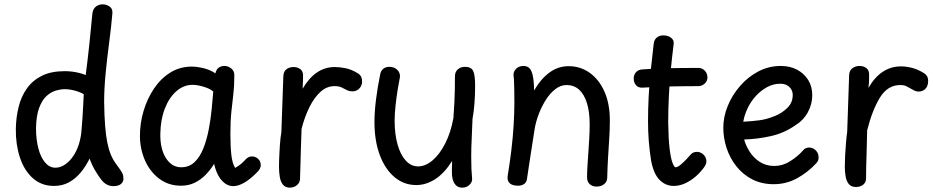

<svg xmlns="http://www.w3.org/2000/svg" viewBox="-20 -849 4300 885"><path d="M406 -788Q409 -809 422.5 -819Q436 -829 453 -829Q470 -829 485 -819Q500 -809 498 -787Q493 -727 483.5 -655.5Q474 -584 467 -512Q460 -440 460 -378Q461 -315 464.5 -270Q468 -225 474.5 -192.5Q481 -160 491 -136Q501 -112 516 -92Q536 -65 542.5 -53.5Q549 -42 549 -25Q549 -10 537 -0.5Q525 9 503 9Q487 9 474 2.5Q461 -4 450 -17Q438 -31 421 -59Q404 -87 393 -118Q376 -83 352.5 -54.5Q329 -26 298.5 -9Q268 8 229 8Q171 8 131 -28Q91 -64 71.5 -124Q52 -184 53 -255Q54 -309 66 -357Q78 -405 104.5 -442Q131 -479 173.5 -500Q216 -521 279 -521Q295 -521 311.5 -519Q328 -517 344.5 -513Q361 -509 375 -503Q385 -580 392 -647Q399 -714 406 -788ZM146 -258Q146 -207 156.5 -166Q167 -125 187.5 -100.5Q208 -76 235 -76Q255 -76 274 -87Q293 -98 309.5 -118.5Q326 -139 337.5 -167.5Q349 -196 354 -231Q355 -243 357 -264Q359 -285 360.5 -311Q362 -337 363.5 -364Q365 -391 366 -415Q356 -421 340.5 -426.5Q325 -432 309 -435Q293 -438 279 -438Q259 -438 236 -431Q213 -424 193 -405Q173 -386 160 -350.5Q147 -315 146 -258Z M625 -223Q625 -282 642 -338.5Q659 -395 690 -441Q721 -487 765 -514.5Q809 -542 864 -542Q887 -542 917 -535Q947 -528 973 -511Q977 -529 988 -537Q999 -545 1015 -545Q1032 -545 1046.5 -533Q1061 -521 1060 -500Q1060 -452 1055.5 -414Q1051 -376 1046.5 -334Q1042 -292 1042 -231Q1042 -173 1046.5 -134Q1051 -95 1064 -75Q1073 -80 1082 -86.5Q1091 -93 1099.5 -101Q1108 -109 1114 -116Q1120 -122 1127 -125Q1134 -128 1141 -128Q1158 -128 1170 -116.5Q1182 -105 1182 -88Q1182 -81 1178.5 -73Q1175 -65 1167 -57Q1134 -23 1106 -7Q1078 9 1055 9Q1034 9 1016 -4.5Q998 -18 985.5 -41.5Q973 -65 967 -94Q950 -66 927.5 -43Q905 -20 877 -6.5Q849 7 814 7Q756 7 713 -26Q670 -59 647.5 -111.5Q625 -164 625 -223ZM719 -232Q718 -162 745 -120Q772 -78 815 -78Q852 -78 877 -102Q902 -126 917.5 -165.5Q933 -205 942 -251.5Q951 -298 955.5 -344Q960 -390 963 -427Q950 -438 932.5 -444.5Q915 -451 898 -454.5Q881 -458 868 -458Q827 -458 793.5 -429Q760 -400 740 -349Q720 -298 719 -232Z M1286 -498Q1287 -520 1300.5 -530Q1314 -540 1333 -540Q1351 -540 1364 -530.5Q1377 -521 1377 -501Q1377 -491 1376.5 -477Q1376 -463 1375 -440Q1404 -490 1441 -515Q1478 -540 1523 -540Q1546 -540 1573 -534.5Q1600 -529 1628 -512Q1640 -505 1644.5 -495.5Q1649 -486 1649 -472Q1649 -461 1643.5 -451Q1638 -441 1628 -434.5Q1618 -428 1605 -428Q1590 -428 1578.5 -434Q1567 -440 1554.5 -446Q1542 -452 1522 -452Q1486 -452 1457 -425.5Q1428 -399 1406 -354.5Q1384 -310 1370 -255Q1368 -206 1367 -166.5Q1366 -127 1365 -93.5Q1364 -60 1363 -27Q1363 -13 1356 -3.5Q1349 6 1338.5 11Q1328 16 1316 16Q1295 16 1284 2Q1273 -12 1269.5 -34Q1266 -56 1266 -81Q1266 -93 1266.5 -109Q1267 -125 1268 -143Q1269 -161 1270 -178.5Q1271 -196 1273 -212.5Q1275 -229 1277 -241Z M1733 -509Q1737 -525 1748 -533Q1759 -541 1774 -541Q1791 -541 1803 -533.5Q1815 -526 1820.5 -513.5Q1826 -501 1822 -486Q1818 -467 1812.5 -432.5Q1807 -398 1803 -360.5Q1799 -323 1799 -293Q1799 -231 1812.5 -183Q1826 -135 1850.5 -108.5Q1875 -82 1907 -82Q1941 -82 1974 -110Q2007 -138 2032.5 -188.5Q2058 -239 2070 -305Q2073 -346 2074.5 -377.5Q2076 -409 2076.5 -437.5Q2077 -466 2077 -497Q2077 -518 2090.5 -529.5Q2104 -541 2123 -541Q2151 -541 2160.5 -523Q2170 -505 2170 -453Q2170 -413 2167 -373Q2164 -333 2158 -301Q2156 -249 2154.5 -217Q2153 -185 2152.5 -165Q2152 -145 2152 -126Q2152 -92 2153 -70.5Q2154 -49 2156 -27Q2158 -11 2144.5 2.5Q2131 16 2110 16Q2087 16 2075 -3Q2063 -22 2063 -54Q2063 -63 2063 -70.5Q2063 -78 2063.5 -86.5Q2064 -95 2064 -107Q2027 -49 1985 -22.5Q1943 4 1899 4Q1842 4 1798.5 -32.5Q1755 -69 1730.5 -134.5Q1706 -200 1706 -287Q1706 -332 1713 -389Q1720 -446 1733 -509Z M2347 -502Q2346 -519 2359 -532Q2372 -545 2393 -545Q2409 -545 2419.5 -535.5Q2430 -526 2435.5 -501.5Q2441 -477 2442 -432Q2470 -482 2510.5 -513Q2551 -544 2601 -544Q2655 -544 2698 -513.5Q2741 -483 2766 -427Q2791 -371 2791 -294Q2791 -251 2788 -207Q2785 -163 2782.5 -119Q2780 -75 2779 -31Q2779 -12 2765 -0.5Q2751 11 2730 11Q2710 11 2698 -0.5Q2686 -12 2686 -31Q2686 -58 2688 -87Q2690 -116 2692 -147Q2694 -178 2696 -210Q2698 -242 2698 -276Q2698 -333 2685.5 -373.5Q2673 -414 2649.5 -435.5Q2626 -457 2591 -457Q2564 -457 2539.5 -438Q2515 -419 2495.5 -388Q2476 -357 2462.5 -321Q2449 -285 2444 -252Q2434 -187 2427 -143Q2420 -99 2416 -71Q2412 -43 2409 -24Q2407 -9 2396 -1Q2385 7 2368 7Q2350 7 2338.5 1.5Q2327 -4 2322.5 -14.5Q2318 -25 2320 -38Q2330 -98 2337 -156.5Q2344 -215 2347.5 -271.5Q2351 -328 2351 -379Q2351 -410 2350.5 -431.5Q2350 -453 2349.5 -470Q2349 -487 2347 -502Z M2993 -646Q2995 -666 3007.5 -676Q3020 -686 3038 -686Q3050 -686 3061.5 -681.5Q3073 -677 3080 -668Q3087 -659 3085 -645Q3077 -581 3071.5 -522Q3066 -463 3063 -405Q3060 -347 3060 -285Q3061 -209 3066.5 -163.5Q3072 -118 3080 -98Q3088 -78 3094 -78Q3103 -78 3117 -89.5Q3131 -101 3144.5 -115.5Q3158 -130 3164 -137Q3170 -144 3177.5 -146.5Q3185 -149 3192 -149Q3204 -149 3214 -143Q3224 -137 3230 -127Q3236 -117 3236 -105Q3236 -98 3232.5 -90Q3229 -82 3221 -72Q3201 -46 3177.5 -28Q3154 -10 3131 -1Q3108 8 3086 8Q3047 8 3019.5 -20.5Q2992 -49 2981 -110Q2974 -154 2970.5 -198.5Q2967 -243 2967 -288Q2967 -349 2970 -405Q2973 -461 2979 -519.5Q2985 -578 2993 -646ZM2941 -445Q2922 -444 2911.5 -456.5Q2901 -469 2901 -487Q2901 -504 2911.5 -516Q2922 -528 2941 -529Q2967 -531 2995.5 -532.5Q3024 -534 3055 -534.5Q3086 -535 3122 -535.5Q3158 -536 3199 -536Q3216 -536 3228 -524Q3240 -512 3241 -493Q3241 -475 3228 -463.5Q3215 -452 3199 -452Q3157 -452 3127 -451.5Q3097 -451 3070 -450.5Q3043 -450 3013 -448.5Q2983 -447 2941 -445Z M3546 0Q3491 0 3448 -22Q3405 -44 3375 -81.5Q3345 -119 3329.5 -165.5Q3314 -212 3314 -260Q3314 -311 3334.5 -361Q3355 -411 3391.5 -453Q3428 -495 3476 -520Q3524 -545 3579 -545Q3622 -545 3654.5 -527.5Q3687 -510 3705.5 -480Q3724 -450 3724 -410Q3724 -368 3703 -330.5Q3682 -293 3644 -270Q3593 -235 3532.5 -221.5Q3472 -208 3410 -206Q3418 -177 3436 -149Q3454 -121 3482.5 -102.5Q3511 -84 3550 -84Q3587 -84 3621.5 -105.5Q3656 -127 3681 -155Q3687 -163 3694.5 -166Q3702 -169 3709 -169Q3721 -169 3731 -163Q3741 -157 3747 -147Q3753 -137 3753 -125Q3754 -117 3751 -109.5Q3748 -102 3741 -95Q3704 -55 3654.5 -27.5Q3605 0 3546 0ZM3406 -288Q3446 -290 3480 -294.5Q3514 -299 3551 -314Q3584 -327 3609 -351.5Q3634 -376 3634 -411Q3634 -425 3627.5 -436.5Q3621 -448 3608.5 -455.5Q3596 -463 3576 -463Q3544 -463 3515 -447Q3486 -431 3463 -405.5Q3440 -380 3425.5 -349Q3411 -318 3406 -288Z M3894 -503Q3895 -524 3909 -534.5Q3923 -545 3942 -545Q3960 -545 3973 -535.5Q3986 -526 3986 -506Q3986 -500 3986 -490.5Q3986 -481 3985.5 -469.5Q3985 -458 3983 -444Q4012 -494 4049.5 -518.5Q4087 -543 4133 -543Q4156 -543 4182.5 -536.5Q4209 -530 4237 -513Q4249 -506 4254 -496Q4259 -486 4258 -472Q4257 -450 4244.5 -438.5Q4232 -427 4214 -427Q4204 -427 4195.5 -431Q4187 -435 4179 -440Q4169 -446 4158 -451.5Q4147 -457 4130 -457Q4071 -457 4035.5 -398.5Q4000 -340 3977 -248Q3976 -214 3975.5 -184.5Q3975 -155 3974 -128Q3973 -101 3972.5 -76Q3972 -51 3972 -27Q3972 -14 3965.5 -5Q3959 4 3948.5 8.5Q3938 13 3926 13Q3904 13 3893 0Q3882 -13 3878 -34.5Q3874 -56 3874 -81Q3874 -101 3875.5 -131Q3877 -161 3879.5 -191Q3882 -221 3885 -241Z"/></svg>

Font: Playpen Sans Hebrew
Style: Regular
Weight: 400
Designer: Tom Grace, Laura Meseguer, Veronika Burian, José Scaglione
Foundry: TypeTogether
Version: Version 2.000